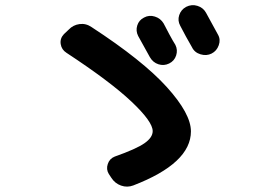

<svg xmlns="http://www.w3.org/2000/svg" viewBox="-20 -746 1040 735"><path d="M234.4 -543.9Q215.8 -555.7 212.4 -577.1Q209 -598.6 224.6 -615.2L243.2 -632.8Q259.8 -650.4 284.2 -653.8Q308.6 -657.2 330.1 -642.6Q526.4 -514.6 618.7 -412.6Q710.9 -310.5 710.9 -243.2Q710.9 -121.1 490.2 -36.1Q466.8 -27.3 443.4 -35.6Q419.9 -43.9 406.2 -65.4L396.5 -80.1Q385.7 -97.7 392.6 -118.2Q399.4 -138.7 418.9 -146.5Q502 -175.8 533.2 -197.8Q564.5 -219.7 564.5 -244.1Q564.5 -280.3 483.4 -356.9Q402.3 -433.6 234.4 -543.9ZM531.2 -678.7Q550.8 -689.5 572.8 -682.6Q594.7 -675.8 606.4 -656.2Q613.3 -642.6 627.9 -615.2Q642.6 -587.9 651.4 -574.2Q661.1 -554.7 654.3 -533.7Q647.5 -512.7 627.4 -502.9Q607.4 -493.2 586.4 -500Q565.4 -506.8 553.7 -527.3L508.8 -608.4Q499 -627.9 505.4 -648.4Q511.7 -668.9 531.2 -678.7ZM692.4 -719.7Q713.9 -730.5 735.8 -723.6Q757.8 -716.8 768.6 -697.3L814.5 -613.3Q825.2 -594.7 817.4 -572.8Q809.6 -550.8 790 -541Q770.5 -531.2 747.6 -538.1Q724.6 -544.9 714.8 -565.4Q707 -578.1 691.9 -606Q676.8 -633.8 669.9 -647.5Q659.2 -667 666 -688Q672.9 -709 692.4 -719.7Z"/></svg>

Font: Rounded Mgen+ 1mn bold
Style: Bold
Weight: 700
Designer: [Source Han Sans]
Ryoko NISHIZUKA  (kana & ideographs); Paul D. Hunt (Latin, Greek & Cyrillic); Wenlong ZHANG  (bopomofo
Version: Version 1.059.20150602